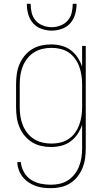

<svg xmlns="http://www.w3.org/2000/svg" viewBox="-20 -760 540 1003"><path d="M247 223Q226 223 205.5 220.5Q185 218 165.5 211Q146 204 128.5 192Q111 180 98 163.5Q85 147 78 127.5Q71 108 70 87H89Q91 114 105 139Q119 164 142 179Q165 194 192 199.5Q219 205 247 205Q270 205 293.5 199.5Q317 194 336.5 181Q356 168 370.5 149Q385 130 393.5 108Q402 86 405.5 62.5Q409 39 409 15V-108Q400 -82 385 -59.5Q370 -37 348 -21Q326 -5 299.5 1.5Q273 8 246 8Q220 8 194 2Q168 -4 146 -18Q124 -32 107.5 -52.5Q91 -73 81 -97.5Q71 -122 67.5 -148Q64 -174 64 -200V-320Q64 -346 67.5 -372Q71 -398 81 -422.5Q91 -447 107.5 -467.5Q124 -488 146 -502Q168 -516 194 -522Q220 -528 246 -528Q273 -528 299.5 -521.5Q326 -515 348 -499Q370 -483 385 -460.5Q400 -438 409 -412V-520H428V15Q428 41 424.5 67Q421 93 411 117.5Q401 142 385 162.5Q369 183 347 197Q325 211 299 217Q273 223 247 223ZM249 -10Q273 -10 296 -15.5Q319 -21 338.5 -34Q358 -47 372 -66.5Q386 -86 394 -108Q402 -130 405.5 -153.5Q409 -177 409 -200V-320Q409 -343 405.5 -366.5Q402 -390 394 -412Q386 -434 372 -453.5Q358 -473 338.5 -486Q319 -499 296 -504.5Q273 -510 249 -510Q225 -510 201.5 -504.5Q178 -499 158 -486.5Q138 -474 123 -455Q108 -436 99 -413.5Q90 -391 86.5 -367.5Q83 -344 83 -320V-200Q83 -176 86.5 -152.5Q90 -129 99 -106.5Q108 -84 123 -65Q138 -46 158 -33.5Q178 -21 201.5 -15.5Q225 -10 249 -10ZM250 -600Q223 -600 196.5 -609.5Q170 -619 152.5 -639Q135 -659 127.5 -686Q120 -713 120 -740H140Q140 -717 145.5 -693.5Q151 -670 166.5 -652.5Q182 -635 204.5 -626.5Q227 -618 250 -618Q273 -618 295.5 -626.5Q318 -635 333.5 -652.5Q349 -670 354.5 -693.5Q360 -717 360 -740H380Q380 -713 372.5 -686Q365 -659 347.5 -639Q330 -619 303.5 -609.5Q277 -600 250 -600Z"/></svg>

Font: Iosevka SS04 Thin
Style: Regular
Weight: 100
Monospace: yes
Designer: Belleve Invis
Foundry: Belleve Invis
Version: Version 19.0.0; ttfautohint (v1.8.4)